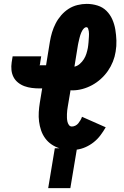

<svg xmlns="http://www.w3.org/2000/svg" viewBox="-20 -763 640 988"><path d="M228 205 262 0H286Q264 -7 245 -20Q226 -33 212.5 -51.5Q199 -70 191.5 -92Q184 -114 181 -137.5Q178 -161 179.5 -186Q181 -211 185 -235L197 -308H183Q163 -308 143.5 -310.5Q124 -313 106 -319.5Q88 -326 73 -338Q58 -350 49.5 -366.5Q41 -383 39 -402.5Q37 -422 40 -442L45 -473H192L187 -442Q187 -440 186.5 -438Q186 -436 186 -433Q185 -432 185 -431.5Q185 -431 185 -430Q185 -430 185 -429.5Q185 -429 185 -429Q185 -429 184.5 -428.5Q184 -428 184 -428Q184 -428 184 -428Q184 -428 184 -428Q184 -428 184 -428Q184 -428 184 -428Q183 -428 183 -428Q183 -428 183 -428Q183 -428 183 -427.5Q183 -427 183 -427H217L237 -550Q241 -574 248 -597Q255 -620 266.5 -642.5Q278 -665 295 -684.5Q312 -704 333 -717.5Q354 -731 378.5 -737Q403 -743 426 -743Q455 -743 482 -734.5Q509 -726 528 -707Q547 -688 558 -663Q569 -638 573.5 -610.5Q578 -583 579 -554.5Q580 -526 575 -497Q571 -471 561 -446Q551 -421 535.5 -398.5Q520 -376 499 -357Q478 -338 454 -325Q430 -312 404 -305Q378 -298 352 -298Q350 -298 347.5 -298Q345 -298 343 -299L329 -216Q327 -206 326 -196Q325 -186 324.5 -176Q324 -166 324.5 -156Q325 -146 327 -137Q329 -128 334.5 -120Q340 -112 350 -112Q359 -112 368 -116.5Q377 -121 383 -128.5Q389 -136 394 -144.5Q399 -153 402 -162L524 -108Q512 -87 497 -67Q482 -47 462.5 -31.5Q443 -16 420.5 -6Q398 4 375 7L342 205ZM363 -420Q378 -423 390.5 -434Q403 -445 411.5 -458.5Q420 -472 424.5 -486.5Q429 -501 432 -516Q433 -523 434 -530.5Q435 -538 435.5 -545Q436 -552 436.5 -559.5Q437 -567 437.5 -574Q438 -581 438 -588Q438 -595 437 -602Q436 -609 433.5 -616Q431 -623 424 -623Q418 -623 412.5 -617.5Q407 -612 403.5 -606Q400 -600 397.5 -594Q395 -588 393 -581.5Q391 -575 389.5 -569Q388 -563 386.5 -556.5Q385 -550 383.5 -543.5Q382 -537 381 -531Z"/></svg>

Font: Iosevka SS04 Heavy Extended
Style: Italic
Weight: 900
Width: 7
Italic angle: -9°
Monospace: yes
Designer: Belleve Invis
Foundry: Belleve Invis
Version: Version 19.0.0; ttfautohint (v1.8.4)